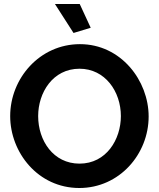

<svg xmlns="http://www.w3.org/2000/svg" viewBox="-20 -936 796 961"><path d="M255 -916 348 -771 434 -797 379 -916ZM31 -355C31 -173 170 5 377 5C578 5 724 -165 724 -353C724 -532 586 -715 380 -715C179 -715 31 -544 31 -355ZM378 -117C247 -117 171 -232 171 -355C171 -472 244 -592 378 -592C506 -592 585 -478 585 -355C585 -238 512 -117 378 -117Z"/></svg>

Font: FIGSv2-sans-serif
Style: Bold
Weight: 700
Designer: Matt McInerney, Pablo Impallari, Rodrigo Fuenzalida,Mirko Velimirovic
Foundry: Matt McInerney, Pablo Impallari, Rodrigo Fuenzalida
Version: Version 4.021;hotconv 1.0.109;makeotfexe 2.5.65596